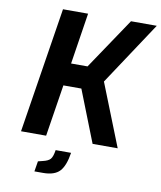

<svg xmlns="http://www.w3.org/2000/svg" viewBox="-101 -819 933 1115"><g transform="rotate(10 366.0 -262.0)"><path d="M179 -740H327L280 -438H377L580 -740H732L486 -368L632 0H484L364 -305H258L210 0H62ZM189 155 217 148Q248 141 260.5 127Q273 113 279 73H370Q358 151 327.5 183.5Q297 216 230 216H179Z"/></g></svg>

Font: Exo
Style: Bold Italic
Weight: 700
Italic angle: -9°
Designer: Natanael Gama
Foundry: Natanael Gama
Version: Version 1.500; ttfautohint (v1.6)